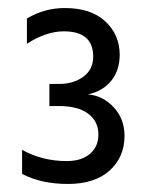

<svg xmlns="http://www.w3.org/2000/svg" viewBox="-20 -846 365 478"><path d="M290 -508Q290 -455 253 -421.5Q216 -388 149 -388Q83 -388 35 -413V-473Q85 -445 146 -445Q183 -445 204 -463Q225 -481 225 -511Q225 -544 199.5 -563Q174 -582 127 -582H103V-637H127Q163 -637 187.5 -655Q212 -673 212 -705Q212 -768 139 -768Q95 -768 47 -737V-800Q91 -826 141 -826Q207 -826 242.5 -792.5Q278 -759 278 -710Q278 -671 257 -645Q236 -619 199 -611Q236 -608 263 -579Q290 -550 290 -508Z"/></svg>

Font: Hind Vadodara
Style: Regular
Weight: 400
Designer: Hitesh Malaviya
Foundry: Indian Type Foundry
Version: Version 1.001;PS 1.0;hotconv 1.0.86;makeotf.lib2.5.63406; tt